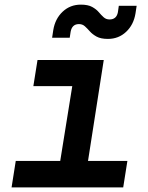

<svg xmlns="http://www.w3.org/2000/svg" viewBox="-20 -809 640 829"><path d="M30 0 48 -114H240L292 -437H124L142 -550H428L360 -114H530L512 0ZM446 -641Q415 -641 397 -651Q379 -661 368 -673.5Q357 -686 346.5 -695.5Q336 -705 321 -705Q291 -705 285 -672L281 -646H205L210 -679Q218 -728 250.5 -758.5Q283 -789 329 -789Q360 -789 378 -779Q396 -769 406.5 -756.5Q417 -744 427.5 -734.5Q438 -725 453 -725Q483 -725 489 -756L493 -784H570L565 -751Q557 -702 524.5 -671.5Q492 -641 446 -641Z"/></svg>

Font: JetBrains Mono NL
Style: Bold Italic
Weight: 700
Italic angle: -9°
Designer: Philipp Nurullin, Konstantin Bulenkov
Foundry: JetBrains
Version: Version 2.304; ttfautohint (v1.8.4.7-5d5b)